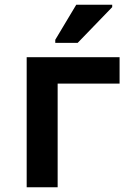

<svg xmlns="http://www.w3.org/2000/svg" viewBox="-20 -786 570 806"><path d="M92 0V-546H482V-435H222V0ZM212 -606V-619L300 -766H451V-756L306 -606Z"/></svg>

Font: Noto Sans Mono Condensed
Style: Bold
Weight: 700
Width: 3
Designer: Monotype Design Team
Foundry: Monotype Imaging Inc.
Version: Version 2.014